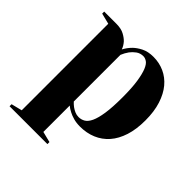

<svg xmlns="http://www.w3.org/2000/svg" viewBox="-190 -660 1004 1004"><g transform="rotate(45 312.5 -157.5)"><path d="M250 -55Q260 -44 272 -35Q283 -27 296.5 -21Q310 -15 325 -15Q344 -15 360.5 -24.5Q377 -34 389 -59.5Q401 -85 408 -131Q415 -177 415 -250Q415 -321 408 -366Q401 -411 390.5 -436.5Q380 -462 366.5 -471Q353 -480 340 -480Q317 -480 300 -467.5Q283 -455 272 -440Q259 -422 250 -400ZM90 -470 30 -485V-500H120Q155 -500 177.5 -488Q200 -476 213 -462Q228 -445 235 -425Q248 -450 268 -470Q285 -487 312.5 -501Q340 -515 380 -515Q423 -515 460.5 -498Q498 -481 525.5 -448Q553 -415 569 -365.5Q585 -316 585 -250Q585 -184 569 -134.5Q553 -85 524 -52Q495 -19 454.5 -2Q414 15 365 15Q339 15 317.5 9Q296 3 281 -5Q263 -14 250 -25V170L310 185V200H30V185L90 170Z"/></g></svg>

Font: Yeseva One
Style: Regular
Weight: 400
Designer: Jovanny Lemonad
Foundry: Jovanny Lemonad
Version: Version 2.001; ttfautohint (v0.91) -l 8 -r 50 -G 200 -x 0 -w